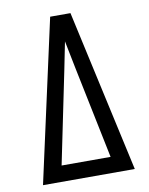

<svg xmlns="http://www.w3.org/2000/svg" viewBox="-83 -796 666 857"><g transform="rotate(-10 250.0 -367.5)"><path d="M42 0H458L350 -490L296 -735H204ZM361 -72H139L225 -490Q231 -521 237.5 -552.5Q244 -584 250 -615Q256 -584 262.5 -552.5Q269 -521 275 -490Z"/></g></svg>

Font: Iosevka SS09
Style: Regular
Weight: 400
Monospace: yes
Designer: Belleve Invis
Foundry: Belleve Invis
Version: Version 5.2.1; ttfautohint (v1.8.3)